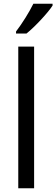

<svg xmlns="http://www.w3.org/2000/svg" viewBox="-20 -1010 302 1030"><path d="M262 -980V-990H159C137 -945 99 -884 66 -841V-830H122C167 -866 237 -941 262 -980ZM163 0V-760H78V0Z"/></svg>

Font: Noto Sans Lao Looped SemiCondensed
Style: Regular
Weight: 400
Width: 4
Designer: Mark Frömberg, Ben Mitchell
Foundry: The Fontpad Ltd
Version: Version 1.003